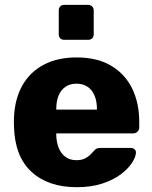

<svg xmlns="http://www.w3.org/2000/svg" viewBox="-20 -769 634 799"><path d="M299 10Q180.7 10 110.9 -54.1Q41.1 -118.2 38.1 -244.4Q37.8 -251.2 37.8 -261.9Q37.8 -272.5 38.1 -278.8Q41.3 -358 73.6 -414.4Q105.9 -470.8 163.4 -500.4Q220.9 -530 298.4 -530Q385.9 -530 443.6 -494.9Q501.4 -459.9 530.4 -399.7Q559.4 -339.5 559.4 -263.3V-238.9Q559.4 -228.3 551.9 -221Q544.5 -213.8 533.9 -213.8H214.1Q214.1 -213.1 214.1 -211Q214.1 -208.9 214.1 -206.9Q214.9 -177.5 224.2 -153.9Q233.5 -130.2 252.2 -116.3Q271 -102.4 297.7 -102.4Q317.6 -102.4 331.1 -108.5Q344.6 -114.6 353.8 -123.2Q363 -131.9 368 -138Q377 -148.5 382.6 -151Q388.3 -153.5 399.9 -153.5H524Q533.6 -153.5 540.1 -147.7Q546.6 -141.9 545.6 -132.2Q544.6 -115.1 528.9 -90.9Q513.1 -66.6 482.6 -43.5Q452 -20.4 405.9 -5.2Q359.7 10 299 10ZM214.1 -312.9H383.4V-315Q383.4 -347.5 373.4 -371.3Q363.5 -395 344.4 -407.9Q325.2 -420.8 298.4 -420.8Q271.5 -420.8 252.6 -407.9Q233.6 -395 223.9 -371.3Q214.1 -347.5 214.1 -315ZM247.1 -603.3Q236.8 -603.3 230.7 -609.4Q224.5 -615.6 224.5 -625.9V-725.7Q224.5 -735.7 230.7 -742.2Q236.8 -748.7 247.1 -748.7H347Q357 -748.7 363.5 -742.2Q370 -735.7 370 -725.7V-625.9Q370 -615.6 363.5 -609.4Q357 -603.3 347 -603.3Z"/></svg>

Font: Rubik Light
Style: Regular
Weight: 300
Designer: Hubert and Fischer
Foundry: Hubert and Fischer
Version: Version 2.300;gftools[0.9.30]